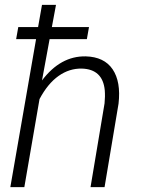

<svg xmlns="http://www.w3.org/2000/svg" viewBox="-20 -770 585 790"><path d="M337.4 -608.9H184.1L152.8 -439Q229 -540 332.5 -538.1Q408.7 -536.1 443.4 -484.9Q478 -433.6 467.8 -343.8L410.2 0H352.5L410.2 -344.7Q413.1 -372.6 411.1 -398.4Q402.8 -485.4 316.4 -487.8Q265.1 -488.8 220.7 -457.3Q176.3 -425.8 142.6 -362.3L80.1 0H22.5L128.4 -608.9H46.4L55.2 -658.7H136.7L152.8 -750H210.4L193.4 -658.7H346.2Z"/></svg>

Font: RobotoInd Light
Style: Italic
Weight: 300
Italic angle: -12°
Designer: Google
Version: Version 2.001151; 2014